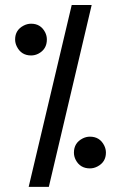

<svg xmlns="http://www.w3.org/2000/svg" viewBox="-20 -724 481 762"><path d="M40 -567.4Q40 -604.5 73.2 -622.1Q87.9 -629.9 103.5 -629.9Q141.6 -629.9 159.2 -595.7Q166 -582 166 -567.4Q166 -528.3 131.8 -510.7Q118.2 -503.9 103.5 -503.9Q64.5 -503.9 46.9 -539.1Q40 -552.7 40 -567.4ZM93.8 17.6 264.6 -704.1H343.8L173.8 17.6ZM273.4 -118.2Q273.4 -157.2 308.6 -174.8Q322.3 -181.6 336.9 -181.6Q376 -181.6 393.6 -146.5Q400.4 -132.8 400.4 -118.2Q400.4 -81.1 367.2 -63.5Q352.5 -55.7 336.9 -55.7Q297.9 -55.7 280.3 -89.8Q273.4 -103.5 273.4 -118.2Z"/></svg>

Font: Post No Bills Jaffna SemiBold
Style: Regular
Weight: 600
Designer: Kosala Senevirathne, Siva Puranthara, Lasantha Premarathna, Tharique Azeez
Foundry: Mooniak
Version: Version 1.220 ; ttfautohint (v1.6)